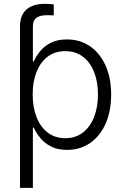

<svg xmlns="http://www.w3.org/2000/svg" viewBox="-20 -750 637 975"><path d="M81.5 -438V-615.7Q81.5 -672.4 114 -701.4Q146.5 -730.5 207.5 -730.5Q220.2 -730.5 232.7 -729.7Q245.1 -729 252.9 -728V-671.9Q244.6 -672.4 235.6 -672.6Q226.6 -672.9 220.7 -672.9Q182.1 -672.9 164.6 -659.4Q147 -646 147 -615.7V-438ZM81.5 204.1V-542.5H145V-438.5H151.9Q163.1 -464.4 183.8 -490Q204.6 -515.6 238 -532.7Q271.5 -549.8 320.3 -549.8Q386.7 -549.8 437.3 -514.9Q487.8 -480 516.1 -417Q544.4 -354 544.4 -270Q544.4 -185.5 516.4 -122.3Q488.3 -59.1 437.7 -23.9Q387.2 11.2 320.3 11.2Q272.5 11.2 239 -6.1Q205.6 -23.4 184.6 -49.3Q163.6 -75.2 151.9 -101.6H147V204.1ZM311.5 -48.3Q364.7 -48.3 401.9 -77.6Q439 -106.9 458.3 -157.2Q477.5 -207.5 477.5 -270.5Q477.5 -333.5 458.3 -383.1Q439 -432.6 401.9 -461.4Q364.7 -490.2 311.5 -490.2Q258.8 -490.2 221.9 -462.2Q185.1 -434.1 165.5 -384.8Q146 -335.4 146 -270.5Q146 -205.6 165.5 -155.5Q185.1 -105.5 222.2 -76.9Q259.3 -48.3 311.5 -48.3Z"/></svg>

Font: Inter 16pt Light
Style: Regular
Weight: 300
Version: Version 4.001;git-66647c0bb